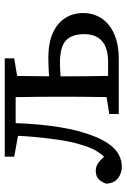

<svg xmlns="http://www.w3.org/2000/svg" viewBox="118 -639 534 810"><g transform="rotate(-90 385.0 -234.0)"><path d="M86 13Q60 13 38.5 -3Q17 -19 15 -53Q23 -75 35.5 -86Q48 -97 70 -97Q90 -97 106.5 -83.5Q123 -70 141 -47L138 -37H116L114 -47Q140 -71 154.5 -96.5Q169 -122 181 -164Q192 -200 199.5 -249.5Q207 -299 212.5 -358.5Q218 -418 218 -481H272Q271 -431 268 -383Q265 -335 259.5 -291.5Q254 -248 246 -209Q238 -170 227 -137Q208 -79 185.5 -46Q163 -13 138 0Q113 13 86 13ZM223 -424 129 -441V-481H235V-424ZM237 -435V-481H420V-435ZM309 0V-40L416 -57H425V0ZM379 0Q380 -26 380.5 -63Q381 -100 381.5 -140Q382 -180 382 -213V-268Q382 -301 381.5 -341Q381 -381 380.5 -418.5Q380 -456 379 -481H470Q470 -456 469.5 -418Q469 -380 468.5 -339.5Q468 -299 468 -266V-213Q468 -180 468.5 -140Q469 -100 469.5 -63Q470 -26 470 0ZM425 -424V-481H544V-441L441 -424ZM431 0V-45H530Q587 -45 616.5 -70.5Q646 -96 646 -145Q646 -199 618.5 -223.5Q591 -248 526 -248Q501 -248 474.5 -246Q448 -244 428 -240V-289Q452 -293 484 -295Q516 -297 545 -297Q610 -297 652 -277.5Q694 -258 714.5 -225Q735 -192 735 -149Q735 -118 722.5 -90.5Q710 -63 686 -43Q662 -23 626 -11.5Q590 0 542 0Z"/></g></svg>

Font: Source Serif 4 18pt
Style: Regular
Weight: 400
Designer: Frank Grießhammer
Foundry: Adobe Systems Incorporated
Version: Version 4.004;hotconv 1.0.116;makeotfexe 2.5.65601